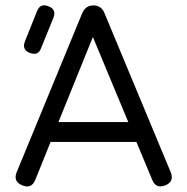

<svg xmlns="http://www.w3.org/2000/svg" viewBox="-20 -687 689 708"><path d="M89.5 -492Q60 -504 72 -534.5L116.5 -646Q129 -676.5 159 -663.5Q189 -652.5 177 -621.5L131.5 -509.5Q121 -480 89.5 -492ZM62.5 -3.5Q27.5 -17.5 41.5 -52L283 -638Q295.5 -667 324 -667H326.5Q355 -665.5 365.5 -638L609.5 -52Q623.5 -17.5 589.5 -3.5Q555 10 541.5 -23.5L483 -163.5H166.5L110 -23.5Q96 10.5 62.5 -3.5ZM195.5 -237H453L322.5 -550.5Z"/></svg>

Font: Jura Light SemiBold
Style: Regular
Weight: 600
Version: Version 5.106